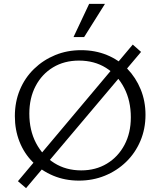

<svg xmlns="http://www.w3.org/2000/svg" viewBox="-20 -927 830 995"><path d="M389 9Q317 9 256 -16.5Q195 -42 150 -87Q105 -132 81 -193Q57 -254 57 -325Q57 -399 83 -461.5Q109 -524 156.5 -570Q204 -616 266 -641.5Q328 -667 400 -667Q473 -667 534 -642Q595 -617 639.5 -571Q684 -525 709 -464Q734 -403 734 -332Q734 -259 707.5 -196.5Q681 -134 633.5 -88Q586 -42 523.5 -16.5Q461 9 389 9ZM401 -44Q476 -44 534 -79Q592 -114 625 -176Q658 -238 658 -319Q658 -405 623.5 -471.5Q589 -538 529 -575.5Q469 -613 389 -613Q313 -613 255 -578Q197 -543 164.5 -481Q132 -419 132 -338Q132 -252 166.5 -186Q201 -120 261.5 -82Q322 -44 401 -44ZM115 48 73 12 668 -696 711 -658ZM361 -735 442 -907H524L416 -735Z"/></svg>

Font: Ysabeau Office
Style: Regular
Weight: 400
Designer: Christian Thalmann (Catharsis Fonts)
Version: Version 2.001;gftools[0.9.30]; featfreeze: tnum,lnum,ss02